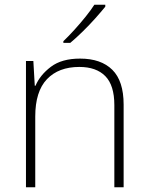

<svg xmlns="http://www.w3.org/2000/svg" viewBox="-20 -786 622 806"><path d="M316 -540Q404 -540 451.5 -493Q499 -446 499 -347V0H460V-345Q460 -428 422 -466.5Q384 -505 313 -505Q226 -505 177 -453.5Q128 -402 128 -297V0H89V-530H120L126 -426H129Q148 -471 193.5 -505.5Q239 -540 316 -540ZM422 -758Q405 -737 380.5 -709.5Q356 -682 328 -654.5Q300 -627 275 -606H246V-613Q267 -633 292 -660.5Q317 -688 339.5 -716Q362 -744 376 -766H422Z"/></svg>

Font: Noto Sans Thai ExtraLight
Style: Regular
Weight: 200
Designer: Monotype Design Team
Foundry: Monotype Imaging Inc.
Version: Version 2.001; ttfautohint (v1.8.4.7-5d5b)